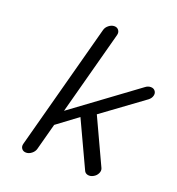

<svg xmlns="http://www.w3.org/2000/svg" viewBox="-138 -880 911 991"><g transform="rotate(20 317.5 -384.5)"><path d="M272.7 -730.7Q276.9 -746.6 291.4 -757.9Q305.9 -769.3 321.5 -769.3Q337.2 -769.3 345.5 -757.9Q353.8 -746.6 349.6 -730.7L226.1 -269.8L575.7 -527.1Q589.8 -538.3 605.7 -538.3Q621.6 -538.3 629.9 -527.1Q638.2 -516.4 634.2 -501.1Q630.1 -485.8 616 -475.1L391.4 -310.8L509 -57.6Q514.4 -44.9 507.2 -29.8Q500 -14.6 484.6 -6.3Q469 2.4 454.2 -0.7Q439.5 -3.9 434.1 -17.1L316.7 -268.8L203.1 -184.1L164.1 -38.6Q159.9 -22.7 145.5 -11.4Q131.1 0 115.5 0Q99.6 0 91.3 -11Q83 -22 86.9 -37.4Z"/></g></svg>

Font: Tecnico
Style: GruesoInclinado
Weight: 700
Italic angle: -15°
Version: Version 1.3